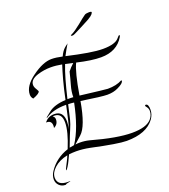

<svg xmlns="http://www.w3.org/2000/svg" viewBox="-177 -983 1117 1271"><g transform="rotate(-20 381.0 -347.5)"><path d="M63 163Q37 163 19.5 145.5Q2 128 2 102Q2 75 20 48Q70 -26 157 -54Q202 -164 202 -227Q202 -293 150 -293Q147 -293 144 -293Q141 -293 138 -292Q152 -284 152 -267Q152 -232 120 -217Q121 -221 121.5 -225Q122 -229 122 -233Q122 -271 83 -269Q108 -303 152 -303Q216 -303 216 -229Q216 -218 214.5 -204Q213 -190 209 -175Q217 -198 224.5 -228Q232 -258 240 -297L248 -334H243Q156 -334 100 -296L98 -299L133 -327Q174 -361 255 -365Q271 -441 286.5 -498Q302 -555 315 -594Q294 -598 274.5 -600Q255 -602 235 -602Q189 -602 144 -588Q87 -570 87 -532Q87 -517 98 -500Q103 -491 105.5 -486.5Q108 -482 108 -481Q108 -466 58 -447Q45 -460 45 -479Q45 -539 122 -595Q200 -652 260 -652Q292 -652 336 -642Q352 -677 372 -694Q376 -698 382 -702Q388 -706 396 -713Q386 -696 375 -677Q364 -658 354 -638Q437 -619 500 -608.5Q563 -598 605 -598Q694 -598 721 -634Q731 -647 736 -647Q739 -647 739 -644Q739 -641 736 -635Q686 -550 574 -550Q508 -550 406 -574Q378 -517 352 -361Q442 -350 490 -344.5Q538 -339 544 -339Q605 -339 645 -361Q649 -361 649 -358Q649 -340 604 -319Q572 -303 528 -303Q509 -303 464 -308.5Q419 -314 346 -325Q317 -156 266 -111L216 -66Q224 -67 232 -67.5Q240 -68 248 -68Q281 -68 313 -60Q402 -35 473 -22.5Q544 -10 596 -10Q698 -10 734 -52Q755 -76 755 -106Q755 -123 746 -134.5Q737 -146 737 -147Q737 -154 743 -154Q762 -154 762 -113Q762 -80 741 -50Q684 28 544 28Q514 28 452.5 18Q391 8 299 -12Q274 -17 250.5 -19.5Q227 -22 205 -22Q180 -22 154 -19Q144 2 135.5 20Q127 38 117 54Q105 74 100 74V73Q100 67 108 52Q116 35 125 18.5Q134 2 141 -17Q83 -5 47.5 27Q12 59 12 94Q12 150 85 150Q90 150 96 149.5Q102 149 102 150Q102 152 73 158Q70 159 68 161Q66 163 63 163ZM310 -365V-366Q310 -404 322 -445.5Q334 -487 345 -533Q353 -544 364 -555.5Q375 -567 387 -578L334 -590Q318 -550 302 -494Q286 -438 269 -366H278Q285 -366 293 -366Q301 -366 310 -365ZM173 -59 206 -65Q238 -113 262 -179.5Q286 -246 303 -330Q282 -333 262 -333L239 -233Q232 -205 216.5 -169.5Q201 -134 184 -88ZM444 -750Q439 -750 435.5 -752.5Q432 -755 439 -758Q453 -764 472.5 -777.5Q492 -791 511.5 -807Q531 -823 546.5 -835.5Q562 -848 569 -852Q573 -855 582 -856.5Q591 -858 599 -858Q617 -858 617 -852Q616 -847 609.5 -838.5Q603 -830 578 -815Q576 -814 557.5 -804Q539 -794 515.5 -782Q492 -770 473 -760.5Q454 -751 451 -751Q449 -750 444 -750Z"/></g></svg>

Font: Lavishly Yours
Style: Regular
Weight: 400
Designer: Robert E. Leuschke
Foundry: Robert E. Leuschke
Version: Version 1.010; ttfautohint (v1.8.3)